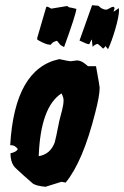

<svg xmlns="http://www.w3.org/2000/svg" viewBox="-20 -704 475 734"><path d="M361 -369Q361 -338 344 -273Q297 -86 231 -6L215 -9L154 10Q120 7 106 -2Q103 -4 69.5 -34Q36 -64 33 -69Q20 -87 20 -118Q43 -123 48 -134Q37 -150 19 -149Q36 -442 207 -478Q242 -470 251 -470Q255 -470 262.5 -471.5Q270 -473 274 -473Q288 -473 302.5 -462Q317 -451 316 -451H347Q361 -374 361 -369ZM223 -321Q223 -332 215 -347Q135 -295 128 -107Q172 -114 189 -159Q192 -167 207 -243Q212 -262 217.5 -283.5Q223 -305 223 -321ZM383 -528Q381 -523 374 -518Q368 -525 354 -536Q343 -535 334 -525L331 -553Q329 -552 325.5 -543.5Q322 -535 320 -535Q313 -535 284 -549L332 -684L356 -682Q371 -667 386 -667Q390 -667 399 -672.5Q408 -678 412 -678Q418 -678 418 -670Q418 -674 414 -659Q418 -661 434 -673Q435 -669 435 -665Q435 -641 420 -590Q406 -543 393 -516ZM211 -532 198 -548Q182 -545 174 -533H171Q156 -533 123 -552L122 -558L157 -678H163L176 -671L237 -681L244 -676Q253 -675 272 -670Q270 -648 225 -524Z"/></svg>

Font: Ode an Erik AH
Style: Regular
Weight: 400
Designer: Andreas Höfeld
Foundry: Fontgrube AH
Version: Version 2.00